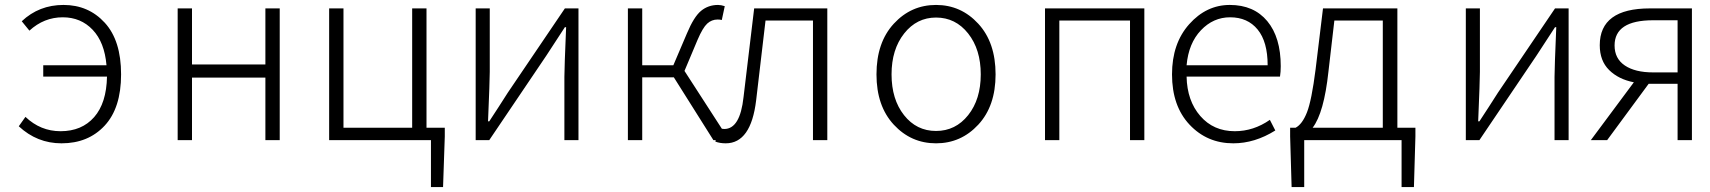

<svg xmlns="http://www.w3.org/2000/svg" viewBox="-20 -567 6922 777"><path d="M99 -443 68 -481Q138 -547 237 -547Q338 -547 404 -475Q470 -403 470 -266Q470 -130 403.5 -58.5Q337 13 229 13Q130 13 56 -56L83 -94Q144 -36 225 -36Q311 -36 361 -93Q411 -150 413 -257H155V-303H411Q403 -396 355 -446.5Q307 -497 234 -497Q158 -497 99 -443Z M699 0V-533H757V-306H1054V-533H1112V0H1054V-253H757V0Z M1706 -50H1780V-15L1773 190H1724V0H1312V-533H1370V-50H1648V-533H1706Z M1905 0V-533H1962V-276Q1962 -242 1955 -76H1960Q1971 -92 1997.5 -133.5Q2024 -175 2035 -192L2266 -533H2321V0H2264V-256Q2264 -291 2271 -457H2266Q2251 -433 2191 -342L1960 0Z M2750 -280 2931 0H2867L2707 -254H2579V0H2521V-533H2579V-303H2705L2760 -432Q2788 -499 2817 -523Q2846 -547 2886 -547Q2898 -547 2913 -542L2901 -486Q2894 -488 2884 -488Q2860 -488 2842 -471.5Q2824 -455 2803 -406Z M2917 13Q2893 13 2875 6L2888 -49Q2902 -45 2911 -45Q2975 -45 2989 -174Q2996 -234 3010.5 -353.5Q3025 -473 3032 -533H3328V0H3270V-484H3078Q3067 -389 3040 -161Q3019 13 2917 13Z M3527 -266Q3527 -395 3597 -471Q3667 -547 3768 -547Q3869 -547 3939 -471Q4009 -395 4009 -266Q4009 -138 3939 -62.5Q3869 13 3768 13Q3667 13 3597 -62.5Q3527 -138 3527 -266ZM3768 -496Q3690 -496 3639 -431.5Q3588 -367 3588 -266Q3588 -165 3638.5 -101Q3689 -37 3768 -37Q3847 -37 3898 -101Q3949 -165 3949 -266Q3949 -367 3898 -431.5Q3847 -496 3768 -496Z M4209 0V-533H4611V0H4553V-484H4267V0Z M4971 13Q4865 13 4794 -62.5Q4723 -138 4723 -266Q4723 -391 4792.5 -469Q4862 -547 4957 -547Q5054 -547 5108.5 -481.5Q5163 -416 5163 -299Q5163 -276 5160 -257H4782Q4784 -159 4837.5 -97.5Q4891 -36 4977 -36Q5053 -36 5119 -82L5141 -39Q5058 13 4971 13ZM4782 -303H5110Q5110 -398 5069.5 -447.5Q5029 -497 4958 -497Q4890 -497 4840 -444.5Q4790 -392 4782 -303Z M5292 -50H5576V-484H5380L5356 -277Q5338 -110 5292 -50ZM5635 -50H5708V-15L5702 190H5652V0H5258V190H5207L5201 -15V-50H5223Q5250 -64 5269 -112Q5288 -160 5304 -286L5334 -533H5635Z M5912 0V-533H5969V-276Q5969 -242 5962 -76H5967Q5978 -92 6004.5 -133.5Q6031 -175 6042 -192L6273 -533H6328V0H6271V-256Q6271 -291 6278 -457H6273Q6258 -433 6198 -342L5967 0Z M6769 -274V-485H6670Q6514 -485 6514 -383Q6514 -330 6555.5 -302Q6597 -274 6670 -274ZM6657 -533H6827V0H6769V-228H6653H6652L6484 0H6418L6592 -234Q6530 -246 6492 -283.5Q6454 -321 6454 -384Q6454 -533 6657 -533Z"/></svg>

Font: NotoSansHansLight
Style: Regular
Weight: 300
Designer: Ryoko NISHIZUKA  (kana & ideographs); Paul D. Hunt (Latin, Greek & Cyrillic); Wenlong ZHANG  (bopomofo); Sandoll Communi
Foundry: Adobe Systems Incorporated
Version: Version 1.00;December 8, 2021;FontCreator 13.0.0.2675 64-bit